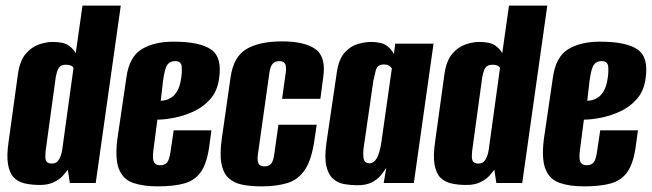

<svg xmlns="http://www.w3.org/2000/svg" viewBox="-20 -650 2316 682"><path d="M122 7Q92 7 68 1.5Q44 -4 29 -19.5Q14 -35 8.5 -66Q3 -97 11 -150L44 -389Q51 -435 71.5 -459Q92 -483 118 -492Q144 -501 167 -501Q207 -501 224.5 -488Q242 -475 249 -461L273 -630H409L320 0H228L221 -47Q215 -39 203.5 -26Q192 -13 171.5 -3Q151 7 122 7ZM164 -69Q173 -69 179 -72.5Q185 -76 189 -82.5Q193 -89 196 -97.5Q199 -106 201 -118Q211 -190 221 -263Q231 -336 241 -408Q241 -410 238 -413Q235 -416 229.5 -418Q224 -420 214 -420Q202 -420 195 -415Q188 -410 184.5 -400.5Q181 -391 178 -376L142 -113Q141 -102 141 -94Q141 -86 143 -80.5Q145 -75 150 -72Q155 -69 164 -69Z M540 12Q488 12 452.5 -0.5Q417 -13 402.5 -49.5Q388 -86 397 -157L429 -375Q439 -448 483 -475Q527 -502 596 -502Q690 -502 730 -474Q770 -446 758 -370Q752 -326 726.5 -297.5Q701 -269 666.5 -253.5Q632 -238 598 -231.5Q564 -225 539 -225L525 -117Q521 -87 526.5 -75Q532 -63 549 -63Q565 -63 573.5 -73Q582 -83 586 -113L597 -187H731L724 -135Q716 -73 695 -41.5Q674 -10 636.5 1Q599 12 540 12ZM551 -292Q558 -292 568.5 -294.5Q579 -297 590 -304.5Q601 -312 610 -327.5Q619 -343 623 -369Q627 -392 625.5 -412.5Q624 -433 602 -433Q584 -433 574.5 -420Q565 -407 559 -362Z M910 12Q870 12 840.5 6Q811 0 792 -17.5Q773 -35 766.5 -69Q760 -103 768 -159L799 -375Q809 -448 855 -475.5Q901 -503 982 -503Q1062 -503 1100.5 -475.5Q1139 -448 1128 -375L1118 -299H982L995 -392Q998 -414 992.5 -423.5Q987 -433 972 -433Q957 -433 948.5 -423.5Q940 -414 937 -392L896 -101Q893 -78 898.5 -68.5Q904 -59 919 -59Q935 -59 943 -68.5Q951 -78 954 -101L969 -207H1105L1098 -160Q1088 -84 1063.5 -47.5Q1039 -11 1000 0.5Q961 12 910 12Z M1250 8Q1226 8 1203 4Q1180 0 1163 -15Q1146 -30 1139 -61Q1132 -92 1140 -146L1176 -390Q1183 -440 1204.5 -463.5Q1226 -487 1252 -494Q1278 -501 1297 -501Q1336 -501 1354 -487.5Q1372 -474 1379 -458L1384 -495H1520L1450 0H1343L1352 -54Q1344 -41 1332 -26.5Q1320 -12 1300 -2Q1280 8 1250 8ZM1292 -70Q1301 -70 1308 -75.5Q1315 -81 1319.5 -90Q1324 -99 1327 -109.5Q1330 -120 1332 -129.5Q1334 -139 1335 -147L1372 -408Q1370 -409 1367 -412.5Q1364 -416 1358.5 -418.5Q1353 -421 1344 -421Q1331 -421 1324 -415.5Q1317 -410 1314 -397Q1311 -384 1306 -362L1271 -120Q1270 -106 1270.5 -96Q1271 -86 1273.5 -80.5Q1276 -75 1281 -72.5Q1286 -70 1292 -70Z M1637 7Q1607 7 1583 1.5Q1559 -4 1544 -19.5Q1529 -35 1523.5 -66Q1518 -97 1526 -150L1559 -389Q1566 -435 1586.5 -459Q1607 -483 1633 -492Q1659 -501 1682 -501Q1722 -501 1739.5 -488Q1757 -475 1764 -461L1788 -630H1924L1835 0H1743L1736 -47Q1730 -39 1718.5 -26Q1707 -13 1686.5 -3Q1666 7 1637 7ZM1679 -69Q1688 -69 1694 -72.5Q1700 -76 1704 -82.5Q1708 -89 1711 -97.5Q1714 -106 1716 -118Q1726 -190 1736 -263Q1746 -336 1756 -408Q1756 -410 1753 -413Q1750 -416 1744.5 -418Q1739 -420 1729 -420Q1717 -420 1710 -415Q1703 -410 1699.5 -400.5Q1696 -391 1693 -376L1657 -113Q1656 -102 1656 -94Q1656 -86 1658 -80.5Q1660 -75 1665 -72Q1670 -69 1679 -69Z M2055 12Q2003 12 1967.5 -0.5Q1932 -13 1917.5 -49.5Q1903 -86 1912 -157L1944 -375Q1954 -448 1998 -475Q2042 -502 2111 -502Q2205 -502 2245 -474Q2285 -446 2273 -370Q2267 -326 2241.5 -297.5Q2216 -269 2181.5 -253.5Q2147 -238 2113 -231.5Q2079 -225 2054 -225L2040 -117Q2036 -87 2041.5 -75Q2047 -63 2064 -63Q2080 -63 2088.5 -73Q2097 -83 2101 -113L2112 -187H2246L2239 -135Q2231 -73 2210 -41.5Q2189 -10 2151.5 1Q2114 12 2055 12ZM2066 -292Q2073 -292 2083.5 -294.5Q2094 -297 2105 -304.5Q2116 -312 2125 -327.5Q2134 -343 2138 -369Q2142 -392 2140.5 -412.5Q2139 -433 2117 -433Q2099 -433 2089.5 -420Q2080 -407 2074 -362Z"/></svg>

Font: Alumni Sans ExtraBold
Style: Italic
Weight: 800
Italic angle: -8°
Designer: Robert E. Leuschke
Foundry: Robert E. Leuschke
Version: Version 1.016